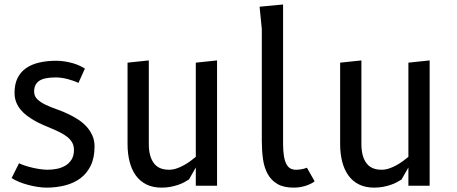

<svg xmlns="http://www.w3.org/2000/svg" viewBox="-20 -830 2040 858"><path d="M330.5 -459.5Q321.5 -464 309 -468.5Q296.5 -473 283 -476.5Q269.5 -480 255.8 -482Q242 -484 229.5 -484Q176.5 -484 154.5 -468.2Q132.5 -452.5 132.5 -421Q132.5 -400 147 -386.2Q161.5 -372.5 184.5 -361.5Q207.5 -350.5 235.8 -340.8Q264 -331 291 -317.5Q310.5 -308 330.5 -295Q350.5 -282 366.5 -264.5Q382.5 -247 392.5 -225Q402.5 -203 402.5 -175.5Q402.5 -125 385.5 -90Q368.5 -55 339.2 -33.2Q310 -11.5 270.8 -1.5Q231.5 8.5 187 8.5Q170 8.5 148.5 5.2Q127 2 105.5 -3.8Q84 -9.5 64.5 -17.5Q45 -25.5 32 -34.5L65 -100.5Q77 -94.5 93.5 -89.2Q110 -84 127.5 -80Q145 -76 162.2 -73.8Q179.5 -71.5 193 -71.5Q216 -71.5 237.2 -76.2Q258.5 -81 274.8 -91.5Q291 -102 300.8 -118.8Q310.5 -135.5 310.5 -160Q310.5 -178.5 302.8 -192.5Q295 -206.5 281.8 -217.2Q268.5 -228 251 -237Q233.5 -246 214 -254.2Q194.5 -262.5 174 -271.2Q153.5 -280 135 -290.5Q117.5 -300.5 101.2 -312.5Q85 -324.5 72.5 -339.5Q60 -354.5 52.5 -373.2Q45 -392 45 -416Q45 -454 58.5 -481.2Q72 -508.5 96.5 -525.5Q121 -542.5 155.5 -550.5Q190 -558.5 231.5 -558.5Q250.5 -558.5 269 -555.5Q287.5 -552.5 304.5 -547.8Q321.5 -543 335.5 -536.5Q349.5 -530 359.5 -523.5Z M855 -550 950 -560V0H855V-81.5L824.5 -28Q815.5 -22 803.2 -15.5Q791 -9 775.5 -3.8Q760 1.5 741.5 5Q723 8.5 702.5 8.5Q662.5 8.5 633.8 -6Q605 -20.5 586.5 -46.5Q568 -72.5 559 -108.2Q550 -144 550 -186V-550L645 -560V-186Q645 -132 666.8 -101.8Q688.5 -71.5 735 -71.5Q752 -71.5 768.5 -77Q785 -82.5 800.5 -91Q816 -99.5 829.8 -109.5Q843.5 -119.5 855 -129Z M1245 -188Q1245 -155 1248.8 -132.8Q1252.5 -110.5 1259.8 -96.8Q1267 -83 1277.8 -77.2Q1288.5 -71.5 1302.5 -71.5Q1313.5 -71.5 1322.5 -72.8Q1331.5 -74 1338 -76Q1345.5 -78 1351.5 -80.5L1386 -20Q1382 -16 1373.2 -11.2Q1364.5 -6.5 1352.5 -2Q1340.5 2.5 1325.2 5.5Q1310 8.5 1292.5 8.5Q1247.5 8.5 1219.5 -8Q1191.5 -24.5 1176 -53Q1160.5 -81.5 1155.2 -119.2Q1150 -157 1150 -200V-700L1140 -800L1245 -810Z M1805 -550 1900 -560V0H1805V-81.5L1774.5 -28Q1765.5 -22 1753.2 -15.5Q1741 -9 1725.5 -3.8Q1710 1.5 1691.5 5Q1673 8.5 1652.5 8.5Q1612.5 8.5 1583.8 -6Q1555 -20.5 1536.5 -46.5Q1518 -72.5 1509 -108.2Q1500 -144 1500 -186V-550L1595 -560V-186Q1595 -132 1616.8 -101.8Q1638.5 -71.5 1685 -71.5Q1702 -71.5 1718.5 -77Q1735 -82.5 1750.5 -91Q1766 -99.5 1779.8 -109.5Q1793.5 -119.5 1805 -129Z"/></svg>

Font: B612
Style: Regular
Weight: 400
Designer: Nicolas Chauveau, Thomas Paillot, Jonathan Favre-Lamarine, Jean-Luc Vinot
Foundry: AIRBUS
Version: Version 1.008